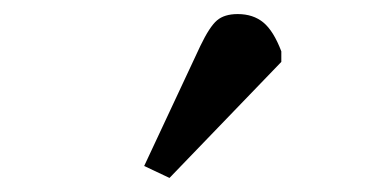

<svg xmlns="http://www.w3.org/2000/svg" viewBox="-20 -826 519 273"><path d="M221 -573 185 -590 265 -761Q278 -788 288.5 -797Q299 -806 318 -806Q340 -806 354.5 -794Q369 -782 380 -753V-738Z"/></svg>

Font: Literata 7pt
Style: Italic
Weight: 400
Italic angle: -2°
Designer: Latin by Veronika Burian and Jose Scaglione. Greek by Irene Vlachou. Cyrillic by Vera Evstafieva
Foundry: TypeTogether
Version: Version 3.002